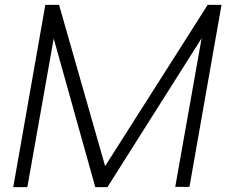

<svg xmlns="http://www.w3.org/2000/svg" viewBox="-20 -770 932 790"><path d="M759.5 -1H701L809.5 -612.5L422 0H372L201 -611.5L92.5 0H34.5L166.5 -750H223L412.5 -86.5L834.5 -750H891.5Z"/></svg>

Font: Russisch Sans Light
Style: Italic
Weight: 300
Italic angle: -10°
Designer: Michael Sharanda (font) & Cristiano Sobral (main changes)
Foundry: Michael Sharanda
Version: Version 2.00;September 8, 2020;FontCreator 13.0.0.2681 64-bi